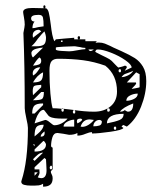

<svg xmlns="http://www.w3.org/2000/svg" viewBox="-20 -682 574 722"><path d="M436 -490Q469 -475 487 -463.5Q505 -452 517.5 -431.5Q530 -411 530 -377Q530 -330 510.5 -281Q491 -232 457 -206L444 -212Q442 -211 440 -209.5Q438 -208 437 -206L444 -201Q441 -193 395 -186.5Q349 -180 326 -180V-185Q316 -185 302 -179Q286 -172 271 -172V-182Q260 -175 240 -175Q232 -177 218 -179Q204 -181 196 -182Q182 -182 177 -165.5Q172 -149 172 -132Q172 -131 174 -129Q176 -127 178 -127V-45Q177 -45 174.5 -42Q172 -39 171 -37Q171 -32 174.5 -26Q178 -20 178 -12Q178 5 169 12.5Q160 20 142 20V9Q134 14 126 15Q118 16 109.5 16Q101 16 97 16Q81 16 70.5 13Q60 10 60 1L61 -3Q85 -76 85 -201Q85 -211 79 -237Q73 -265 73 -275Q73 -437 68 -558Q73 -583 73 -589Q73 -601 70 -617Q67 -633 67 -637Q67 -652 102 -652L146 -651Q143 -651 143 -656Q143 -662 147 -662Q151 -662 151 -656Q151 -651 147 -651H153Q160 -648 163.5 -634.5Q167 -621 171 -589Q173 -570 176.5 -552Q180 -534 185 -527L190 -534Q200 -535 222 -537Q244 -539 259 -540V-534H301V-527H344L339 -521Q344 -522 352 -522Q364 -522 374.5 -518Q385 -514 394 -509.5Q403 -505 407 -503ZM123 -626Q97 -626 97 -613Q97 -601 110 -601Q102 -592 102 -576Q110 -576 124 -580Q142 -583 144 -583Q144 -606 141.5 -616Q139 -626 127 -626ZM104 -540 135 -564Q129 -570 126 -570Q116 -570 109.5 -564.5Q103 -559 103 -549ZM122 -536Q110 -518 98 -508H117Q136 -508 144.5 -514Q153 -520 153 -540Q153 -545 151 -552.5Q149 -560 147 -564Q140 -558 122 -536ZM277 -534Q272 -534 272 -540Q272 -546 277 -546Q281 -546 281 -540Q281 -534 277 -534ZM209 -527Q209 -524 212 -524Q215 -524 216 -527Q216 -530 212 -530Q209 -530 209 -527ZM190 -496Q190 -492 211 -490.5Q232 -489 240 -489Q251 -489 271 -493Q291 -497 301 -497V-502Q290 -502 281 -505Q278 -505 271 -506.5Q264 -508 259 -508Q248 -508 219 -506.5Q190 -505 190 -503ZM98 -484Q98 -479 99.5 -473.5Q101 -468 104 -466L142 -503Q131 -503 115.5 -498.5Q100 -494 98 -484ZM313 -496Q313 -494 315.5 -492Q318 -490 320 -490Q323 -490 327 -492Q331 -494 333 -496ZM338 -488Q338 -486 361 -475Q365 -473 379.5 -466Q394 -459 400 -453Q402 -451 412.5 -440Q423 -429 425 -428Q430 -429 437.5 -431Q445 -433 449 -435L455 -434L457 -428Q456 -427 453.5 -423Q451 -419 449 -416L475 -428Q475 -439 451.5 -455.5Q428 -472 397 -484Q366 -496 348 -496Q342 -496 340.5 -492.5Q339 -489 338 -488ZM135 -453Q135 -463 128 -466Q118 -458 104 -435Q118 -436 126.5 -439.5Q135 -443 135 -453ZM166 -416Q166 -371 169.5 -330.5Q173 -290 178 -275Q190 -275 212 -273Q211 -272 211 -268Q211 -262 216 -262Q218 -262 219 -264Q220 -266 220 -268Q220 -272 219 -273L253 -269Q298 -262 334 -262Q371 -262 395.5 -282Q420 -302 420 -338Q420 -400 376 -435Q334 -450 292.5 -455.5Q251 -461 198 -461Q182 -461 174 -452Q166 -443 166 -416ZM103 -406 104 -398Q113 -402 122 -414.5Q131 -427 131 -429Q120 -429 111.5 -423Q103 -417 103 -406ZM431 -422Q426 -422 426 -416Q426 -410 431 -410Q435 -410 435 -416Q435 -422 431 -422ZM462 -408Q460 -407 452 -404.5Q444 -402 437 -392Q448 -392 461.5 -398.5Q475 -405 481 -416Q474 -412 462 -408ZM104 -372Q127 -372 134.5 -379.5Q142 -387 142 -410Q120 -400 104 -372ZM505 -354V-403L492 -410L457 -372H491L492 -368Q492 -365 475 -348H478Q483 -349 494 -351Q505 -353 505 -354ZM103 -338 104 -324 135 -354V-363Q114 -362 108.5 -358.5Q103 -355 103 -338ZM104 -305Q130 -305 137.5 -309.5Q145 -314 145 -336H135ZM498 -330Q483 -330 469 -323Q455 -316 455 -303Q470 -303 484 -310Q498 -317 498 -330ZM101 -255H110L142 -287V-293Q118 -293 109.5 -285Q101 -277 101 -255ZM481 -293Q442 -278 431 -262Q443 -262 449 -268Q450 -268 454 -265Q458 -262 461 -262Q481 -262 481 -293ZM219 -273H212Q214 -275 216 -275Q217 -275 219 -273ZM387 -275Q383 -275 383 -268Q383 -262 387 -262Q393 -262 393 -268Q393 -275 387 -275ZM234 -236Q230 -236 215 -236Q200 -236 187 -237.5Q174 -239 166 -244Q163 -245 154.5 -257Q146 -269 144 -269Q135 -269 127 -258Q119 -247 115 -234.5Q111 -222 110 -218Q119 -221 131.5 -225Q144 -229 150 -231Q157 -231 168.5 -221Q180 -211 184 -211Q198 -211 211.5 -218Q225 -225 234 -236ZM263 -261Q263 -268 259 -268Q254 -268 254 -261Q254 -255 259 -255Q263 -255 263 -261ZM445 -254Q382 -254 382 -218Q413 -224 429 -230.5Q445 -237 445 -254ZM271 -218Q284 -224 289 -231Q289 -233 287 -234.5Q285 -236 283 -236Q275 -236 272 -233.5Q269 -231 269 -225ZM333 -231 317 -233Q292 -233 283 -206L289 -205Q301 -205 313.5 -213Q326 -221 333 -231ZM259 -232Q247 -232 233 -224.5Q219 -217 219 -206H259ZM363 -225Q363 -227 360 -229Q357 -231 354 -231Q344 -231 337.5 -224Q331 -217 331 -207Q345 -207 354 -210Q363 -213 363 -225ZM144 -213Q123 -213 116.5 -203.5Q110 -194 110 -169Q112 -171 122 -179Q132 -187 138 -196Q144 -205 144 -213ZM417 -200Q417 -206 413 -206Q408 -206 408 -200Q408 -194 413 -194Q417 -194 417 -200ZM148 -182 147 -188Q145 -186 139 -180.5Q133 -175 133 -168Q148 -168 148 -182ZM110 -112Q153 -112 153 -139Q153 -141 149.5 -146.5Q146 -152 144 -152L142 -151L110 -120ZM104 -139 110 -132V-139ZM110 -77 142 -108Q132 -108 123 -101Q114 -94 104 -83ZM155 -42Q155 -54 154 -64.5Q153 -75 153 -83L147 -88L110 -53V-45H128Q128 -38 128.5 -35.5Q129 -33 129 -32Q129 -28 122 -15Q125 -14 128.5 -13Q132 -12 135 -12Q155 -12 155 -42ZM172 -59Q170 -59 168.5 -56.5Q167 -54 167 -52Q167 -45 172 -45Q176 -45 176 -52Q176 -59 172 -59ZM110 -34V-21L122 -34Z"/></svg>

Font: Cabin Sketch
Style: Regular
Weight: 400
Version: Version 1.100